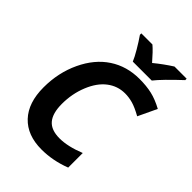

<svg xmlns="http://www.w3.org/2000/svg" viewBox="-265 -1052 1183 1183"><g transform="rotate(45 326.0 -460.5)"><path d="M251 -931.2H347.7Q378.4 -905.3 426.8 -849.1Q482.9 -895 540 -931.2H646V-918.9Q542.5 -822.3 502 -771H336.9Q326.2 -797.4 300.8 -840.6Q275.4 -883.8 251 -918.9ZM441.9 -599.1Q377.4 -599.1 325.9 -559.6Q274.4 -520 243.2 -443.1Q211.9 -366.2 211.9 -277.8Q211.9 -196.3 245.4 -156.7Q278.8 -117.2 352.1 -117.2Q423.3 -117.2 517.1 -154.8V-27.8Q419.9 9.8 321.8 9.8Q197.8 9.8 128.9 -63.2Q60.1 -136.2 60.1 -270Q60.1 -397.9 110.8 -505.6Q161.6 -613.3 246.6 -669.2Q331.5 -725.1 441.9 -725.1Q502.9 -725.1 550.3 -714.1Q597.7 -703.1 651.9 -673.8L594.2 -551.8Q542.5 -580.6 508.8 -589.8Q475.1 -599.1 441.9 -599.1Z"/></g></svg>

Font: Zoram GWebM
Style: Bold Italic
Weight: 700
Italic angle: -12°
Foundry: Ascender Corporation
Version: Version 1.000